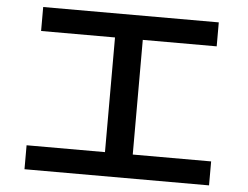

<svg xmlns="http://www.w3.org/2000/svg" viewBox="-51 -787 1103 854"><g transform="rotate(5 500.0 -360.0)"><path d="M88 3V-104H438V-616H108V-723H892V-616H562V-104H912V3Z"/></g></svg>

Font: M PLUS 1 SemiBold
Style: Regular
Weight: 600
Designer: Coji Morishita
Foundry: UNDERFOREST DESIGN
Version: Version 1.001